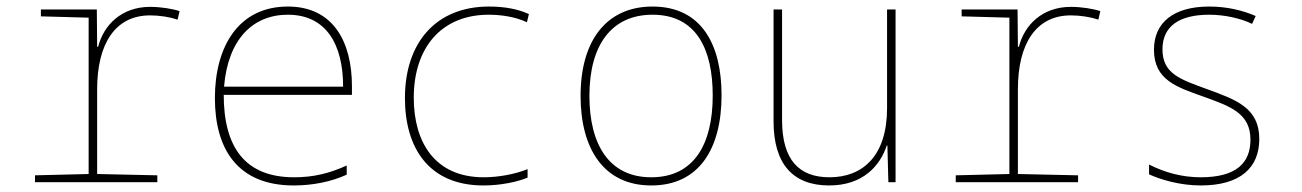

<svg xmlns="http://www.w3.org/2000/svg" viewBox="-20 -557 3981 587"><path d="M87 0H461V-21L277 -25V-284C277 -423 332 -510 439 -510C468 -510 499 -505 523 -497L529 -523C508 -530 472 -536 439 -536C352 -536 297 -481 280 -414H277L276 -528H105V-507L251 -503V-25L87 -21Z M878 10C935 10 992 -1 1040 -23V-51C987 -27 939 -15 879 -15C730 -15 664 -106 664 -267H1056V-293C1056 -429 999 -537 860 -537C708 -537 637 -413 637 -257C637 -102 706 10 878 10ZM1029 -292H665C677 -437 753 -512 860 -512C976 -512 1029 -423 1029 -292Z M1458 10C1511 10 1562 -1 1593 -14V-40C1557 -25 1505 -15 1459 -15C1308 -15 1245 -124 1245 -258C1245 -414 1332 -512 1474 -512C1511 -512 1555 -506 1591 -489L1597 -514C1562 -530 1521 -537 1475 -537C1314 -537 1218 -428 1218 -257C1218 -105 1291 10 1458 10Z M1971 10C2118 10 2186 -103 2186 -266C2186 -419 2126 -537 1975 -537C1835 -537 1755 -434 1755 -264C1755 -102 1826 10 1971 10ZM1971 -15C1843 -15 1782 -114 1782 -264C1782 -421 1851 -512 1975 -512C2110 -512 2159 -405 2159 -265C2159 -115 2101 -15 1971 -15Z M2515 10C2619 10 2671 -51 2691 -112H2693L2696 0H2718V-528H2692V-226C2692 -82 2619 -15 2516 -15C2423 -15 2371 -68 2371 -190V-528H2345V-186C2345 -57 2403 10 2515 10Z M2902 0H3276V-21L3092 -25V-284C3092 -423 3147 -510 3254 -510C3283 -510 3314 -505 3338 -497L3344 -523C3323 -530 3287 -536 3254 -536C3167 -536 3112 -481 3095 -414H3092L3091 -528H2920V-507L3066 -503V-25L2902 -21Z M3651 10C3773 10 3830 -45 3830 -132C3830 -227 3760 -252 3669 -285C3590 -314 3534 -331 3534 -406C3534 -478 3587 -512 3677 -512C3724 -512 3773 -501 3808 -484L3819 -508C3780 -525 3732 -537 3677 -537C3568 -537 3508 -488 3508 -405C3508 -311 3580 -290 3661 -261C3741 -232 3803 -211 3803 -130C3803 -59 3760 -15 3651 -15C3595 -15 3542 -29 3493 -54V-24C3528 -8 3587 10 3651 10Z"/></svg>

Font: Noto Sans Mono SemiCondensed Thin
Style: Regular
Weight: 100
Width: 4
Designer: Monotype Design Team
Foundry: Monotype Imaging Inc.
Version: Version 2.014